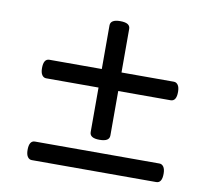

<svg xmlns="http://www.w3.org/2000/svg" viewBox="-74 -815 910 816"><g transform="rotate(10 381.5 -406.5)"><path d="M381 -218Q360 -218 349.5 -224.5Q339 -231 339 -244V-704Q339 -717 349.5 -723.5Q360 -730 381 -730Q403 -730 413.5 -723.5Q424 -717 424 -704V-244Q424 -231 413.5 -224.5Q403 -218 381 -218ZM113 -83Q102 -83 95 -93Q88 -103 88 -123Q88 -163 113 -163H650Q661 -163 668 -153Q675 -143 675 -123Q675 -83 650 -83ZM113 -436Q102 -436 95 -446Q88 -456 88 -476Q88 -516 113 -516H650Q661 -516 668 -506Q675 -496 675 -476Q675 -436 650 -436Z"/></g></svg>

Font: Playwrite US Modern
Style: Regular
Weight: 400
Designer: Veronika Burian, José Scaglione
Foundry: TypeTogether
Version: Version 1.002